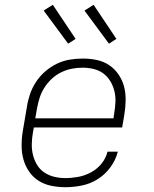

<svg xmlns="http://www.w3.org/2000/svg" viewBox="-20 -772 640 800"><path d="M252 8Q222 8 193 2Q164 -4 140.5 -19Q117 -34 101 -57.5Q85 -81 77.5 -108.5Q70 -136 70 -166Q70 -196 75 -226L92 -326Q96 -353 105 -379.5Q114 -406 130 -430.5Q146 -455 168.5 -474.5Q191 -494 217 -506.5Q243 -519 270.5 -523.5Q298 -528 325 -528Q355 -528 383.5 -522Q412 -516 435 -500.5Q458 -485 474 -461.5Q490 -438 497 -411Q504 -384 503.5 -354Q503 -324 498 -294L489 -241H121L117 -219Q113 -196 112.5 -172Q112 -148 117.5 -126Q123 -104 134.5 -85Q146 -66 164.5 -53.5Q183 -41 205.5 -35.5Q228 -30 252 -30Q279 -30 306 -35Q333 -40 358.5 -53.5Q384 -67 402.5 -89.5Q421 -112 428 -140H471Q462 -105 440 -75Q418 -45 387 -25.5Q356 -6 321 1Q286 8 252 8ZM453 -279 456 -301Q460 -324 461 -347.5Q462 -371 456.5 -393Q451 -415 439.5 -434Q428 -453 410.5 -466Q393 -479 370.5 -484.5Q348 -490 324 -490Q301 -490 278.5 -485.5Q256 -481 234.5 -470.5Q213 -460 195 -443Q177 -426 164.5 -406Q152 -386 145 -364Q138 -342 134 -319L127 -279ZM434 -590 332 -728 370 -752 465 -610ZM264 -590 162 -728 200 -752 295 -610Z"/></svg>

Font: Iosevka Etoile XLtObl
Style: Regular
Weight: 200
Italic angle: -9°
Designer: Belleve Invis
Foundry: Belleve Invis
Version: Version 15.5.2; ttfautohint (v1.8.4)